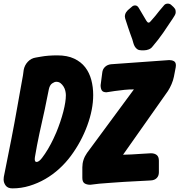

<svg xmlns="http://www.w3.org/2000/svg" viewBox="-66 -1036 992 1061"><path d="M777 -779Q769 -768 756 -763Q743 -758 731 -758H715Q702 -758 693.5 -763.5Q685 -769 679.5 -778Q674 -787 671 -798Q668 -809 665 -819Q659 -836 653 -852Q647 -868 642 -884L626 -933Q624 -941 624 -944Q624 -958 631.5 -969Q639 -980 650 -988L663 -999Q670 -1006 681 -1006Q693 -1006 701 -992L743 -921Q749 -911 755 -911Q761 -911 767 -919L793 -949Q804 -963 814 -975.5Q824 -988 834 -999L839 -1005Q847 -1016 861 -1016Q873 -1016 881 -1008L893 -997Q903 -987 904 -979Q905 -971 905 -969Q905 -959 899 -950L889 -934Q863 -894 835.5 -854.5Q808 -815 777 -779ZM3 5Q-23 5 -34.5 -10.5Q-46 -26 -46 -44Q-46 -53 -45 -58L-3 -269Q5 -310 13.5 -355.5Q22 -401 30 -447Q38 -493 46 -537Q54 -581 61 -620L65 -650Q70 -676 88 -695Q106 -714 132 -718L161 -723Q199 -730 251 -730Q306 -730 344 -712Q382 -694 405 -664Q428 -634 438.5 -594.5Q449 -555 449 -511Q449 -431 416 -341.5Q383 -252 326 -175Q298 -137 262 -104Q226 -71 184.5 -47Q143 -23 97 -9Q51 5 3 5ZM433 -15Q413 -15 401 -23Q389 -31 389 -53V-111Q389 -154 415 -191L674 -542Q645 -542 621.5 -539.5Q598 -537 568 -533L529 -527H527L523 -526Q503 -526 496.5 -536.5Q490 -547 490 -565L499 -634Q501 -654 514.5 -666.5Q528 -679 548 -681L869 -704Q884 -704 895 -698Q906 -692 906 -675Q906 -667 905 -664L895 -612Q891 -592 882 -571Q873 -550 862 -533L614 -181Q628 -181 659.5 -182.5Q691 -184 733 -187L768 -189Q788 -189 800 -179.5Q812 -170 812 -148V-84Q812 -64 800 -52Q788 -40 768 -39L752 -38Q728 -37 695 -35Q662 -33 620 -31Q582 -29 548 -26Q514 -23 483 -21ZM127 -168Q126 -165 126 -157Q126 -141 136 -141Q149 -141 166 -163Q183 -185 199.5 -213Q216 -241 228.5 -267.5Q241 -294 245 -304Q270 -365 284 -419.5Q298 -474 298 -510Q298 -521 295 -534Q292 -547 285 -558Q278 -569 268.5 -576.5Q259 -584 245 -584Q235 -584 222 -575Q209 -566 204 -543L181 -430Q166 -364 152 -299Q138 -234 127 -168Z"/></svg>

Font: Bangerz 2
Style: Regular
Weight: 400
Designer: vernon adams
Foundry: Vernon Adams
Version: Version 2.10;December 28, 2023;FontCreator 13.0.0.2683 64-bi